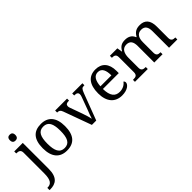

<svg xmlns="http://www.w3.org/2000/svg" viewBox="38 -1684 2848 2848"><g transform="rotate(-45 1462.0 -260.0)"><path d="M22.9 -536.1V-494.1H25.9C70.3 -494.1 107.9 -484.4 107.9 -425.8V8.8C107.9 149.4 66.9 192.9 -4.9 192.9H-12.2V240.2H3.9C119.6 240.2 202.1 187 202.1 7.8V-536.1ZM94.2 -698.2C94.2 -651.9 119.1 -636.2 150.9 -636.2C182.1 -636.2 208 -651.9 208 -698.2C208 -745.1 182.1 -759.8 150.9 -759.8C119.1 -759.8 94.2 -745.1 94.2 -698.2Z M821.8 -269C821.8 -456.5 734.4 -545.9 589.8 -545.9C435.1 -545.9 355 -456.1 355 -269C355 -81.1 442.4 9.8 586.9 9.8C740.7 9.8 821.8 -81.1 821.8 -269ZM451.7 -269C451.7 -417.5 488.3 -493.2 587.9 -493.2C688 -493.2 724.6 -417.5 724.6 -269C724.6 -120.6 689 -42 588.9 -42C488.8 -42 451.7 -120.6 451.7 -269Z M883.8 -494.1C922.9 -494.1 939.5 -482.4 955.1 -440.9L1115.7 0H1207L1364.7 -416C1389.6 -480 1401.9 -494.1 1440.9 -494.1H1453.1V-536.1H1238.8V-494.1H1246.1C1290.5 -494.1 1312 -479.5 1312 -444.8C1312 -433.6 1309.1 -418 1302.7 -401.9L1231 -207C1212.9 -159.7 1187.5 -98.1 1181.2 -69.8H1177.7C1172.4 -103 1150.9 -172.9 1133.8 -220.2L1065.9 -409.2C1060.5 -424.3 1058.1 -434.6 1058.1 -445.8C1058.1 -479 1077.6 -494.1 1118.2 -494.1H1130.9V-536.1H880.9V-494.1Z M1731 -492.2C1811 -492.2 1839.8 -420.9 1839.8 -314.9H1609.9C1617.2 -430.7 1656.7 -492.2 1731 -492.2ZM1743.2 9.8C1861.8 9.8 1918.9 -48.3 1918.9 -88.9C1918.9 -106 1909.2 -119.1 1899.9 -123C1876.5 -86.9 1825.2 -53.2 1756.8 -53.2C1661.6 -53.2 1610.4 -115.2 1607.9 -261.2H1940.9V-307.1C1940.9 -464.8 1861.8 -545.9 1732.9 -545.9C1590.8 -545.9 1511.2 -451.2 1511.2 -264.2C1511.2 -90.3 1598.1 9.8 1743.2 9.8Z M2285.2 -42C2240.7 -42 2203.1 -49.8 2203.1 -108.9V-319.8C2203.1 -405.8 2231.9 -481.9 2319.3 -481.9C2396 -481.9 2424.3 -432.6 2424.3 -345.2V0H2598.1V-42H2595.2C2550.8 -42 2518.1 -51.3 2518.1 -113.8V-333C2518.1 -413.1 2545.9 -481.9 2629.4 -481.9C2706.1 -481.9 2734.4 -432.6 2734.4 -345.2V0H2908.2V-42H2905.3C2860.8 -42 2828.1 -51.3 2828.1 -113.8V-350.1C2828.1 -486.8 2766.6 -545.9 2665 -545.9C2602.5 -545.9 2548.8 -529.8 2508.3 -455.1H2500C2475.1 -521.5 2418.9 -545.9 2355 -545.9C2292.5 -545.9 2244.6 -529.8 2204.1 -455.1H2199.2L2186 -536.1H2029.3V-494.1H2032.2C2076.7 -494.1 2109.4 -484.4 2109.4 -425.8V-113.8C2109.4 -51.3 2077.6 -42 2032.2 -42H2019V0H2288.1V-42Z"/></g></svg>

Font: Gandom
Style: Regular
Weight: 400
Foundry: DejaVu fonts team - Redesigned by Saber Rastikerdar - Based on Samim Font
Version: Version 0.8